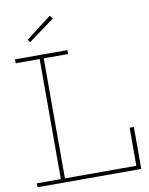

<svg xmlns="http://www.w3.org/2000/svg" viewBox="-102 -1039 865 1112"><g transform="rotate(-10 330.5 -483.0)"><path d="M27 -729V-752H335V-729H192V-23H623V0H27V-23H168V-729ZM637 -247V0H612V-247ZM269 -966 284 -947 131 -835 119 -851Z"/></g></svg>

Font: Hepta Slab ExtraLight
Style: Regular
Weight: 200
Designer: Michael LaGattuta
Foundry: Michael LaGattuta
Version: Version 1.100